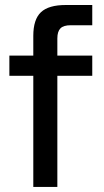

<svg xmlns="http://www.w3.org/2000/svg" viewBox="-20 -740 412 760"><path d="M111.8 -598.1Q111.8 -663.1 142.1 -691.7Q172.4 -720.2 240.2 -720.2H345.2V-640.1H259.8Q231.4 -640.1 219.2 -627.7Q207 -615.2 207 -587.9V-520H345.2V-439.9H207V0H111.8V-439.9H17.1V-520H111.8Z"/></svg>

Font: Aspekta 450
Style: Regular
Weight: 450
Designer: Ivo Dolenc
Version: Version 2.000